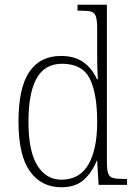

<svg xmlns="http://www.w3.org/2000/svg" viewBox="-20 -780 572 810"><path d="M239 10Q154 10 106 -57.5Q58 -125 58 -267Q58 -409 103.5 -476.5Q149 -544 237 -544Q295 -544 332 -517.5Q369 -491 389 -446H393Q391 -471 390.5 -498Q390 -525 390 -548V-658Q390 -694 384.5 -710.5Q379 -727 364.5 -731Q350 -735 322 -735H307V-760H431V-95Q431 -63 436.5 -48Q442 -33 457.5 -29Q473 -25 503 -25H516V0H396L390 -102H388Q368 -52 333 -21Q298 10 239 10ZM241 -22Q317 -23 353.5 -87Q390 -151 390 -265Q390 -386 358.5 -448.5Q327 -511 242 -511Q169 -511 134.5 -449.5Q100 -388 100 -265Q100 -143 137.5 -82Q175 -21 241 -22Z"/></svg>

Font: Noto Serif Khmer SemiCondensed ExtraLight
Style: Regular
Weight: 200
Width: 4
Designer: Danh Hong and the Monotype Design Team
Foundry: Monotype Imaging Inc.
Version: Version 2.004; ttfautohint (v1.8.4.7-5d5b)